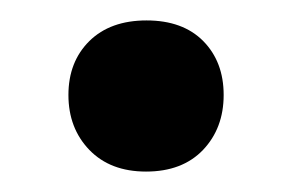

<svg xmlns="http://www.w3.org/2000/svg" viewBox="-20 -156 286 188"><path d="M123 12Q88 12 67.5 -9.2Q47 -30.5 47 -63Q47 -95.5 67.5 -115.8Q88 -136 123.5 -136Q159 -136 179 -115.8Q199 -95.5 199 -63Q199 -30.5 178.8 -9.2Q158.5 12 123 12Z"/></svg>

Font: Heraclito Medium
Style: Regular
Weight: 500
Designer: Kostas Bartsokas (font) & Cristiano Sobral (main changes)
Foundry: Kostas Bartsokas (font) & Cristiano Sobral (main changes)
Version: Version 1.00;July 8, 2020;FontCreator 13.0.0.2655 64-bit